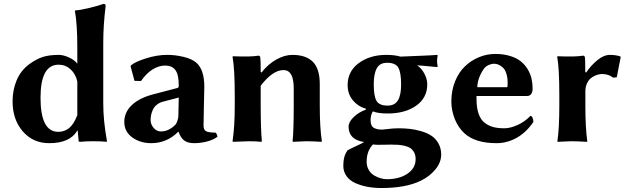

<svg xmlns="http://www.w3.org/2000/svg" viewBox="-20 -718 3195 976"><path d="M373 -132.8C361.3 -102.2 347.6 -80.4 331.8 -67.4C316 -54.4 297.4 -47.9 275.9 -47.9C216 -47.9 186 -105.6 186 -221.2C186 -333.2 216.6 -389.2 277.8 -389.2C301.3 -389.2 321.6 -381.3 338.9 -365.5C356.1 -349.7 367.5 -328.9 373 -303.2ZM373 -54.2H375L379.9 0C379.9 2 383 2.9 389.2 2.9C406.7 1 427.9 0 452.6 0C485.5 0 508.6 1 522 2.9L523.9 0C511.2 -69.7 504.9 -133.6 504.9 -191.9V-500C504.9 -561.2 509 -623.9 517.1 -688C517.1 -694.8 513.3 -698.2 505.9 -698.2C491.5 -692.7 468.8 -686.1 437.5 -678.5C406.2 -670.8 381.3 -666.3 362.8 -665L360.8 -662.1C369 -617.8 373 -555.2 373 -474.1V-394C363.9 -406.7 349.8 -417.4 330.6 -426C311.4 -434.7 294.1 -439 278.8 -439C246.3 -439 219.2 -435.5 197.5 -428.5C175.9 -421.5 153.3 -409.5 129.9 -392.6C100.6 -371.1 78.9 -343.8 64.9 -310.5C50.9 -277.3 43.9 -241.5 43.9 -203.1C43.9 -141.3 61.2 -90.3 95.7 -50.3C130.2 -10.3 175 9.8 230 9.8C300.6 9.8 348.3 -11.6 373 -54.2Z M888.7 -222.2 886.7 -128.9C886.7 -122.1 885.1 -113.8 881.8 -104C878.6 -94.2 875.2 -87.6 871.6 -84C848.8 -61.2 824.2 -49.8 797.9 -49.8C783.5 -49.8 771.2 -55.8 761 -67.9C750.7 -79.9 745.6 -92.9 745.6 -106.9C745.6 -116.7 746.6 -126.1 748.5 -135.3C750.5 -144.4 753.7 -153.4 758.1 -162.4C762.5 -171.3 769 -179.2 777.6 -186C786.2 -192.9 796.5 -197.9 808.6 -201.2ZM1014.6 -80.1C1014.6 -91.1 1015.3 -126.1 1016.6 -185.1C1017.9 -244 1018.6 -274.6 1018.6 -276.9C1018.6 -334.5 1005.2 -375.2 978.5 -398.9C963.9 -411.9 942 -422 912.8 -429C883.7 -436 855.6 -439.3 828.6 -439C795.1 -439 759.7 -433.1 722.4 -421.4C685.1 -409.7 659.8 -397.9 646.5 -386.2L643.6 -381.8L663.6 -307.1L696.8 -306.2C714 -331.2 733.2 -350.6 754.4 -364.3C775.6 -377.9 797.4 -384.8 819.8 -384.8C842.9 -384.8 860.2 -377.1 871.6 -361.8C883 -346.5 888.7 -320.3 888.7 -283.2C888.7 -276.4 886.7 -272.3 882.8 -271L765.6 -240.2C717.1 -228.5 679.4 -210.4 652.3 -185.8C625.3 -161.2 611.8 -132 611.8 -98.1C611.8 -65.3 625.3 -39.1 652.3 -19.5C679.4 0 711.4 9.8 748.5 9.8C801.6 9.8 847.3 -9.4 885.7 -47.9H887.7C894.9 -27.3 904.5 -12.6 916.5 -3.7C928.5 5.3 945.3 9.8 966.8 9.8C988.3 9.8 1009.9 7 1031.7 1.5C1053.5 -4.1 1071.5 -12.2 1085.4 -22.9C1083.8 -33 1080.6 -40 1075.7 -43.9C1053.2 -43.9 1037.4 -46.1 1028.3 -50.5C1019.2 -54.9 1014.6 -64.8 1014.6 -80.1Z M1605.5 -180.2V-291C1605.5 -342.4 1593.8 -380 1570.6 -403.6C1547.3 -427.2 1512.5 -439 1466.3 -439C1439.9 -439 1412.8 -431.2 1384.8 -415.5C1356.8 -399.9 1331.5 -377.8 1309.1 -349.1L1305.2 -352.1C1305.2 -393.1 1304.5 -417.3 1303.2 -424.8C1302.2 -431.6 1299.3 -435.1 1294.4 -435.1C1268.1 -430.5 1224.6 -429.5 1164.1 -432.1L1162.1 -429.2C1169.6 -388.5 1173.3 -323.7 1173.3 -234.9V-180.2C1173.3 -108.6 1169.6 -48.5 1162.1 0L1164.1 2.9L1246.1 0C1268.9 0 1289.6 1 1308.1 2.9L1311 0C1307.1 -45.6 1305.2 -105.6 1305.2 -180.2V-282.2C1345.9 -335.3 1384.6 -361.8 1421.4 -361.8C1455.9 -361.8 1473.1 -330.9 1473.1 -269V-180.2C1473.1 -95.5 1471.2 -35.5 1467.3 0L1469.2 2.9L1536.1 0C1558.9 0 1585 1 1614.3 2.9L1616.2 0C1609 -46.5 1605.5 -106.6 1605.5 -180.2Z M2151.9 -289.1C2151.9 -306.6 2147.1 -324.5 2137.7 -342.8C2128.3 -361 2115.9 -375.3 2100.6 -385.7C2112 -385.4 2129.6 -384 2153.6 -381.6C2177.5 -379.2 2193.5 -377.6 2201.7 -377L2205.1 -379.9C2202.8 -390.3 2201.7 -399.4 2201.7 -407.2C2201.7 -416.3 2202.8 -425.9 2205.1 -436L2201.7 -439C2183.8 -437.3 2152.9 -435.7 2109.1 -434.1C2065.3 -432.5 2034.3 -431.2 2016.1 -430.2C1996.3 -436 1972.2 -439 1943.8 -439C1888.2 -439 1841.5 -425 1803.7 -397.2C1766 -369.4 1747.1 -332 1747.1 -285.2C1747.1 -242.2 1765.1 -208.2 1801.3 -183.1C1811 -176.3 1824.2 -170.2 1840.8 -165L1838.9 -160.2C1816.1 -152.3 1795.9 -140.1 1778.3 -123.3C1760.7 -106.5 1752 -90.2 1752 -74.2C1752 -29.9 1778.3 -3.9 1831.1 3.9C1823.6 8.8 1809.6 15.9 1789.1 25.1C1768.6 34.4 1754.6 41.3 1747.1 45.9C1732.4 64.8 1725.1 90.8 1725.1 124C1725.1 144.9 1730.8 162.9 1742.2 178.2C1753.6 193.5 1769 205.3 1788.3 213.6C1807.7 221.9 1828.1 228 1849.6 231.9C1871.1 235.8 1893.9 237.8 1918 237.8C2001.6 237.8 2068.7 225.4 2119.1 200.7C2149.7 185.7 2174.6 166.3 2193.8 142.6C2213.1 118.8 2222.7 93.9 2222.7 67.9C2222.7 46.1 2217.9 26.9 2208.5 10.5C2199.1 -5.9 2187.1 -18.9 2172.6 -28.3C2158.1 -37.8 2140.7 -45.4 2120.4 -51.3C2100 -57.1 2080.6 -61 2062.3 -63C2043.9 -64.9 2024.4 -65.9 2003.9 -65.9C1987.3 -65.9 1966.3 -64.3 1940.9 -61C1935.7 -60.7 1931.6 -60.3 1928.5 -59.8C1925.4 -59.3 1923.2 -59.1 1921.9 -59.1C1904.3 -59.1 1890.2 -62.3 1879.6 -68.6C1869.1 -75 1863.8 -87.7 1863.8 -106.9C1863.8 -124.8 1867.7 -139.8 1875.5 -151.9C1892.7 -144.7 1917.8 -141.1 1950.7 -141.1C2009.9 -141.1 2058.3 -154.4 2095.7 -180.9C2133.1 -207.4 2151.9 -243.5 2151.9 -289.1ZM2019 -288.1C2019 -252.3 2013.6 -225.5 2002.7 -207.8C1991.8 -190 1974.4 -181.2 1950.7 -181.2C1921.7 -181.2 1902.7 -189.4 1893.6 -205.8C1884.4 -222.2 1879.9 -250.3 1879.9 -290C1879.9 -325.2 1885 -352.1 1895.3 -370.8C1905.5 -389.6 1923 -398.9 1947.8 -398.9C1976.4 -398.9 1995.4 -390.5 2004.9 -373.8C2014.3 -357 2019 -328.5 2019 -288.1ZM1876 16.1C1884.4 17.4 1892.1 18.1 1898.9 18.1C1910 18.1 1923.6 17.9 1939.7 17.6C1955.8 17.3 1965.5 17.1 1968.8 17.1C1982.4 17.1 1994.1 17.4 2003.7 18.1C2013.3 18.7 2024.2 20.4 2036.4 23.2C2048.6 26 2058.4 29.9 2065.9 34.9C2073.4 40 2079.8 47.2 2085 56.6C2090.2 66.1 2092.8 77.5 2092.8 90.8C2092.8 121.1 2079.1 145.7 2051.8 164.6C2024.4 183.4 1989.1 192.9 1945.8 192.9C1936.4 192.9 1926.2 191.3 1915.3 188.2C1904.4 185.1 1893.4 180.4 1882.3 174.1C1871.3 167.7 1862.1 158.4 1854.7 146.2C1847.4 134 1843.8 120 1843.8 104C1843.8 67.5 1854.5 38.2 1876 16.1Z M2406.2 -274.9C2407.2 -305.2 2417.6 -335.3 2437.5 -365.2C2444.7 -375.7 2453.4 -383.1 2463.6 -387.5C2473.9 -391.8 2483.1 -394 2491.2 -394C2498.7 -394 2506.1 -392.6 2513.4 -389.6C2520.8 -386.7 2528.2 -381.9 2535.6 -375.2C2543.1 -368.6 2549.2 -358.4 2553.7 -344.7C2558.3 -331.1 2560.5 -314.8 2560.5 -295.9C2560.5 -283.2 2559.9 -276.2 2558.6 -274.9ZM2676.3 -128.9C2656.7 -108.7 2634.8 -93.2 2610.4 -82.3C2585.9 -71.4 2563.6 -65.9 2543.5 -65.9C2522.3 -65.9 2503.8 -68 2488 -72C2472.2 -76.1 2457.6 -83.3 2444.1 -93.5C2430.6 -103.8 2420.2 -119 2413.1 -139.2C2405.9 -159.3 2402.3 -184.2 2402.3 -213.9V-230H2658.2C2668.9 -230 2676.5 -233.7 2680.9 -241.2C2685.3 -248.7 2687.5 -257 2687.5 -266.1C2687.5 -284 2685.7 -301.1 2682.1 -317.4C2678.5 -333.7 2672.1 -349.6 2662.8 -365.2C2653.6 -380.9 2641.9 -394.4 2627.9 -405.8C2613.9 -417.2 2595.8 -426.4 2573.5 -433.3C2551.2 -440.3 2525.9 -443.8 2497.6 -443.8C2468.9 -443.8 2441.2 -438.3 2414.6 -427.2C2387.9 -416.2 2364.1 -400.6 2343.3 -380.6C2322.4 -360.6 2305.7 -335.1 2293.2 -304.2C2280.7 -273.3 2274.4 -239.3 2274.4 -202.1C2274.4 -171.9 2280.3 -141.9 2292 -112.3C2304 -83 2320.5 -58.9 2341.3 -40C2377.8 -6.8 2432.1 9.8 2504.4 9.8C2539.9 9.8 2573.8 0.7 2606.2 -17.3C2638.6 -35.4 2667 -62.3 2691.4 -98.1C2691.4 -105.6 2690 -112.6 2687.3 -119.1C2684.5 -125.7 2680.8 -128.9 2676.3 -128.9Z M2959.5 -349.1 2955.1 -352.1C2955.1 -395 2954.6 -419.3 2953.6 -424.8C2952.6 -431.6 2949.5 -435.1 2944.3 -435.1C2918 -430.5 2874.7 -429.5 2814.5 -432.1L2812.5 -429.2C2819.7 -390.1 2823.2 -325.4 2823.2 -234.9V-180.2C2823.2 -105.3 2820 -45.2 2813.5 0L2814.5 2.9L2881.3 0C2904.1 0 2931.5 1 2963.4 2.9L2965.3 0C2958.8 -47.5 2955.6 -107.6 2955.6 -180.2V-252.9C2955.6 -267.6 2958 -280.5 2962.9 -291.7C2967.8 -303 2973.6 -311.7 2980.5 -317.9C2987.3 -324.1 2995 -329 3003.4 -332.8C3011.9 -336.5 3019 -338.9 3024.9 -340.1C3030.8 -341.2 3035.6 -341.8 3039.6 -341.8C3062.3 -341.8 3081.5 -335.6 3097.2 -323.2L3115.2 -325.2L3135.3 -428.2L3131.3 -432.1C3115.4 -436.7 3098.5 -439 3080.6 -439C3059.4 -439 3037.8 -429.9 3015.9 -411.6C2993.9 -393.4 2975.1 -372.6 2959.5 -349.1Z"/></svg>

Font: Linux Biolinum G
Style: Bold
Weight: 700
Designer: Philipp H. Poll
Foundry: Philipp H. Poll
Version: Version 1.1.0